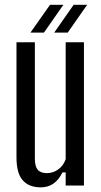

<svg xmlns="http://www.w3.org/2000/svg" viewBox="-20 -777 424 804"><path d="M150.5 7.5Q101.5 7.5 75.2 -22Q49 -51.5 49 -118V-600H126V-112.5Q126 -80.5 138 -66.2Q150 -52 176.5 -52Q202 -52 223.8 -67.5Q245.5 -83 255 -110.5V-600H331.5V0H255V-55H241.5Q226 -23.5 203.5 -8Q181 7.5 150.5 7.5ZM107.5 -640.5 189.5 -757H245.5L164 -640.5ZM207 -640.5 288.5 -757H345L263.5 -640.5Z"/></svg>

Font: Big Shoulders Display Thin Medium
Style: Regular
Weight: 500
Version: Version 2.002